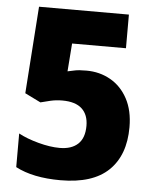

<svg xmlns="http://www.w3.org/2000/svg" viewBox="-52 -758 654 813"><g transform="rotate(5 275.0 -352.0)"><path d="M305 -462Q361 -462 407 -436Q453 -410 480 -360Q507 -310 507 -239Q507 -120 439.5 -55Q372 10 235 10Q118 10 44 -29V-172Q79 -153 129 -139.5Q179 -126 220 -126Q270 -126 297.5 -151.5Q325 -177 325 -229Q325 -276 297.5 -301.5Q270 -327 214 -327Q188 -327 164 -321.5Q140 -316 122 -311L55 -344L81 -714H463V-571H234L225 -452Q241 -455 256 -458.5Q271 -462 305 -462Z"/></g></svg>

Font: Noto Sans Disp ExtBd
Style: Regular
Weight: 800
Designer: Monotype Design Team
Foundry: Monotype Imaging Inc.
Version: Version 2.000;GOOG;noto-source:20170915:90ef993387c0; ttfaut